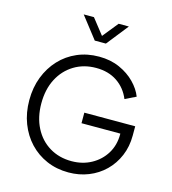

<svg xmlns="http://www.w3.org/2000/svg" viewBox="-141 -1107 1102 1232"><g transform="rotate(15 410.5 -490.5)"><path d="M428 12Q499 12 560.5 -12.5Q622 -37 668 -82Q714 -127 740 -188.5Q766 -250 766 -323V-385H428V-315H686V-310Q686 -238 652 -182.5Q618 -127 559.5 -95Q501 -63 428 -63Q346 -63 282 -101.5Q218 -140 182 -210Q146 -280 146 -372Q146 -465 182 -534.5Q218 -604 282 -643Q346 -682 428 -682Q510 -682 568 -643Q626 -604 654 -536L726 -571Q708 -618 666.5 -660.5Q625 -703 564.5 -730Q504 -757 428 -757Q349 -757 283 -728.5Q217 -700 168.5 -648Q120 -596 93 -526Q66 -456 66 -372Q66 -288 93 -218Q120 -148 168.5 -96.5Q217 -45 283 -16.5Q349 12 428 12ZM373 -849H447L561 -993H493L410 -890L329 -993H261Z"/></g></svg>

Font: Plus Jakarta Sans
Style: Regular
Weight: 400
Designer: Gumpita Rahayu
Foundry: Tokotype
Version: Version 2.004; ttfautohint (v1.8.3)